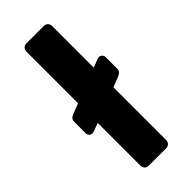

<svg xmlns="http://www.w3.org/2000/svg" viewBox="-232 -749 788 788"><g transform="rotate(-45 162.5 -355.0)"><path d="M113 0Q102 0 95.5 -7Q89 -14 89 -25V-272L56 -260Q49 -257 44 -257Q36 -257 30 -262.5Q24 -268 24 -277V-341Q24 -354 29 -359.5Q34 -365 46 -370L89 -386V-685Q89 -696 95.5 -703Q102 -710 113 -710H214Q225 -710 231.5 -703Q238 -696 238 -685V-444L271 -457Q279 -460 283 -460Q291 -460 297 -454.5Q303 -449 303 -440V-376Q303 -363 298 -357.5Q293 -352 281 -347L238 -330V-25Q238 -14 231.5 -7Q225 0 214 0Z"/></g></svg>

Font: Fz Rubik SemBd
Style: Regular
Weight: 600
Designer: Hubert and Fischer
Foundry: Hubert and Fischer
Version: Vit hóa bi FontZin.com